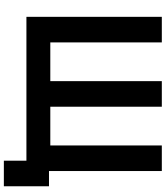

<svg xmlns="http://www.w3.org/2000/svg" viewBox="50 -810 880 1021"><g transform="rotate(90 490.5 -300.0)"><path d="M971 120V-120H890V-720H754V-127H548V-720H412V-127H206V-720H70V0H835V120Z"/></g></svg>

Font: Manrope ExtraBold
Style: Regular
Weight: 800
Designer: Mikhail Sharanda
Foundry: Mikhail Sharanda
Version: Version 4.505